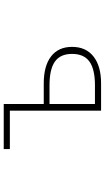

<svg xmlns="http://www.w3.org/2000/svg" viewBox="216 -784 567 1040"><g transform="rotate(-90 500.0 -263.5)"><path d="M420.9 0V-494.1H212.9V-527.3H457V-310.5H569.3Q663.1 -310.5 714.8 -271Q766.6 -231.4 766.6 -157.2Q766.6 -82 714.4 -41Q662.1 0 569.3 0ZM457 -33.2H558.6Q645.5 -33.2 687 -63Q728.5 -92.8 728.5 -157.2Q728.5 -220.7 687 -250Q645.5 -279.3 558.6 -279.3H457Z"/></g></svg>

Font: GenEi Gothic M ExtraLight
Style: Regular
Weight: 200
Designer: o_tamon (Modified); [Source Han Sans]
Ryoko NISHIZUKA  (kana & ideographs); Paul D. Hunt (Latin, Greek & Cyrillic); Wenl
Version: Version 1.1a;Original Version 1.004